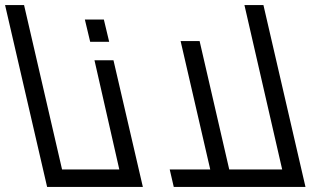

<svg xmlns="http://www.w3.org/2000/svg" viewBox="-32 -738 1250 758"><path d="M364 -15Q364 0 349 0H154L-12 -718H63L213 -69H333Q348 -69 356 -49Q364 -29 364 -15Z M532 0H349Q334 0 326.5 -19Q319 -38 319 -53Q319 -69 333 -69H439L341 -500H416ZM303 -661H378L399 -573H324Z M1174 0H654L638 -69H798L681 -576H756L873 -69H1082L933 -718H1008Z"/></svg>

Font: Cairo
Style: Italic
Weight: 400
Italic angle: -13°
Designer: Mohamed Gaber, Accademia di Belle Arti di Urbino and others
Foundry: Kief Type Foundry, Accademia di Belle Arti di Urbino and others
Version: Version 3.011